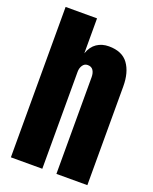

<svg xmlns="http://www.w3.org/2000/svg" viewBox="-157 -945 820 1031"><g transform="rotate(20 252.5 -429.5)"><path d="M35.2 0V-859.4H214.8V-659.7Q229 -700.7 258.3 -720.5Q287.6 -740.2 326.7 -740.2Q402.8 -740.2 437.5 -692.4Q472.2 -644.5 472.2 -564V0H295.4V-552.7Q295.4 -576.7 285.4 -591.8Q275.4 -606.9 253.9 -606.9Q235.8 -606.9 225.3 -591.3Q214.8 -575.7 214.8 -554.2V0Z"/></g></svg>

Font: Anton SC
Style: Regular
Weight: 400
Designer: Vernon Adams
Foundry: Vernon Adams
Version: Version 2.116; ttfautohint (v1.8.4.7-5d5b)